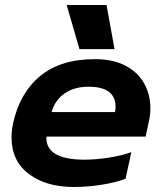

<svg xmlns="http://www.w3.org/2000/svg" viewBox="-20 -731 644 766"><path d="M246 -711H405L437 -535H297ZM26 -183Q26 -208 32 -238Q58 -359 139.5 -427Q221 -495 359 -495Q432 -495 481.5 -468.5Q531 -442 555.5 -397.5Q580 -353 580 -299Q580 -273 574 -247L561 -186H165Q161 -94 317 -94Q363 -94 414 -102Q465 -110 504 -124L481 -18Q443 -3 386 6Q329 15 274 15Q164 15 95 -37Q26 -89 26 -183ZM439 -284Q441 -298 441 -305Q441 -385 333 -385Q276 -385 237.5 -358Q199 -331 186 -284Z"/></svg>

Font: Prompt SemiBold
Style: Italic
Weight: 600
Italic angle: -12°
Designer: Katatrad Team
Foundry: CadsonDemak
Version: Version 1.001